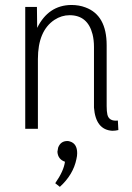

<svg xmlns="http://www.w3.org/2000/svg" viewBox="-20 -516 527 769"><path d="M452.1 -33.2Q417 -29.3 410.2 -56.6Q407.2 -69.3 407.2 -90.8V-335Q407.2 -455.1 322.3 -486.3Q296.9 -496.1 265.6 -496.1Q173.8 -495.1 128.9 -404.3L127.9 -488.3H81.1V0H131.8V-279.3Q131.8 -392.6 198.2 -436.5Q226.6 -455.1 258.8 -455.1Q331.1 -455.1 350.6 -378.9Q356.4 -355.5 356.4 -328.1V-85Q363.3 3.9 429.7 7.8Q442.4 7.8 454.1 4.9ZM289.1 97.7Q289.1 59.6 260.7 50.8Q254.9 48.8 250 48.8Q222.7 48.8 212.9 75.2Q210.9 84 210 91.8Q211.9 122.1 240.2 131.8Q235.4 168.9 201.2 217.8L219.7 232.4Q273.4 183.6 286.1 121.1Q289.1 108.4 289.1 97.7Z"/></svg>

Font: Yaldevi Colombo Light
Style: Regular
Weight: 300
Designer: Sol Matas, Denzil Rajitha, Kosala Senevirathne and Pathum Egodawatta
Foundry: Mooniak
Version: Version 1.020 ; ttfautohint (v1.6)